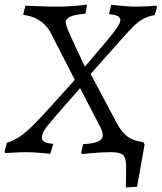

<svg xmlns="http://www.w3.org/2000/svg" viewBox="-37 -665 706 839"><path d="M513 154 514 75Q515 45 510 28.5Q505 12 490.5 6Q476 0 446 0Q429 0 407.5 1Q386 2 366 4Q346 6 333 7Q320 8 320 8L318 1L326 -35Q367 -37 389.5 -46Q412 -55 412 -74Q412 -90 398 -116L313 -280L207 -159Q182 -130 168.5 -112.5Q155 -95 150.5 -84.5Q146 -74 146 -64Q146 -52 156 -45.5Q166 -39 193 -37L195 -34L183 7Q183 7 172 6Q161 5 144.5 3.5Q128 2 110.5 1Q93 0 79 0Q66 0 49.5 0.5Q33 1 19 2Q5 3 -4.5 3.5Q-14 4 -14 4L-17 -3L-7 -41Q23 -50 50 -68.5Q77 -87 105 -115Q133 -143 167 -180L290 -316L187 -517Q175 -541 157.5 -558Q140 -575 117.5 -585.5Q95 -596 65 -600V-604L74 -640Q74 -640 89 -639.5Q104 -639 126.5 -638Q149 -637 172 -636.5Q195 -636 211 -636Q240 -636 264 -637.5Q288 -639 305 -640.5Q322 -642 331.5 -643.5Q341 -645 341 -645L343 -638L336 -605Q250 -599 250 -568Q250 -555 273.5 -503Q297 -451 334 -374Q354 -398 380 -428Q406 -458 431 -488Q456 -518 472.5 -541.5Q489 -565 489 -576Q489 -588 478.5 -594Q468 -600 441 -603L440 -607L449 -644Q450 -644 468.5 -642Q487 -640 512 -638Q537 -636 554 -636Q573 -636 594 -637Q615 -638 630.5 -639Q646 -640 646 -640L649 -634L639 -599Q610 -594 589.5 -583Q569 -572 548 -551.5Q527 -531 496 -496L359 -342L475 -124Q495 -87 520.5 -68Q546 -49 589 -44L595 -34L562 151Z"/></svg>

Font: Alegreya
Style: Italic
Weight: 400
Italic angle: -7°
Designer: Juan Pablo del Peral
Foundry: Huerta Tipografica
Version: Version 2.009